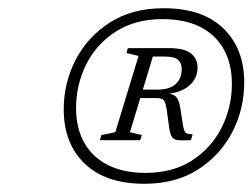

<svg xmlns="http://www.w3.org/2000/svg" viewBox="-20 -706 614 467"><path d="M448.5 -379.5 444.5 -365Q423 -364 412.5 -365.2Q402 -366.5 397.8 -373.5Q393.5 -380.5 391.5 -395.5L385.5 -439.5Q382.5 -458 377.8 -462.8Q373 -467.5 359.5 -467.5H297.5L305 -488H362.5Q392.5 -488 407.2 -501.5Q422 -515 422 -538Q422 -553 412.8 -560.8Q403.5 -568.5 379.5 -568.5H327.5L332 -589H390Q428.5 -589 444.5 -576Q460.5 -563 460.5 -541.5Q460.5 -515 440 -497.5Q419.5 -480 380.5 -477L378.5 -479.5Q399.5 -479 407.5 -471.2Q415.5 -463.5 418.5 -443.5L425 -402Q427.5 -386.5 431.8 -383Q436 -379.5 448.5 -379.5ZM358 -589 296 -384.5 325 -377.5 321 -365H223L226.5 -377.5L260.5 -384.5L317 -570L287.5 -577L291 -589ZM334 -285.5Q400.5 -285.5 447.2 -315.8Q494 -346 519 -395.5Q544 -445 544 -502.5Q544 -551 524.2 -586.2Q504.5 -621.5 467 -640.5Q429.5 -659.5 375 -659.5Q309.5 -659.5 262.2 -629.5Q215 -599.5 190 -550Q165 -500.5 165 -443Q165 -394.5 184.8 -359.2Q204.5 -324 242.2 -304.8Q280 -285.5 334 -285.5ZM378 -686Q472.5 -686 523.2 -637Q574 -588 574 -505.5Q574 -441 545 -384.8Q516 -328.5 461.8 -293.8Q407.5 -259 331 -259Q237 -259 186 -308Q135 -357 135 -440Q135 -504.5 164 -560.5Q193 -616.5 247.2 -651.2Q301.5 -686 378 -686Z"/></svg>

Font: Newsreader 16pt 16pt Light
Style: Italic
Weight: 300
Italic angle: -17°
Version: Version 1.003